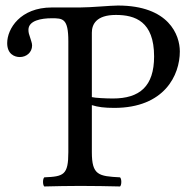

<svg xmlns="http://www.w3.org/2000/svg" viewBox="-20 -672 694 694"><path d="M312 -554C312 -583 327 -618 399 -618C468 -618 537 -595 537 -468C537 -360 485 -316 388 -316C363 -316 323 -318 312 -321ZM167.5 -645C53 -645 6 -567.8 6 -516.2C6 -476.6 32.4 -465.8 51.6 -465.8C75.6 -465.8 96 -482.6 96 -507.8C96 -517.4 91.2 -527 88.8 -536.6C85.2 -547.4 82.8 -553.4 82.8 -564.2C82.8 -598 130 -606 166.5 -606C207 -606 227 -606 227 -523V-122C227 -39 210 -34 140 -31C134 -25 134 -4 140 2C189 1 219 0 270 0C326 0 364 1 414 2C420 -4 420 -25 414 -31C336 -35 312 -39 312 -122V-292C334 -285 358 -282 393 -282C575 -282 630 -401 630 -486C630 -545 591 -652 406 -652C380 -652 309 -645 269 -645Z"/></svg>

Font: Libertinus Math
Style: Regular
Weight: 400
Designer: Philipp H. Poll
Foundry: Khaled Hosny
Version: Version 6.2